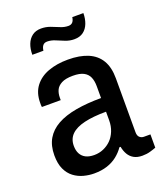

<svg xmlns="http://www.w3.org/2000/svg" viewBox="-136 -809 771 910"><g transform="rotate(-20 249.5 -354.0)"><path d="M182 12Q156 12 129.5 5Q103 -2 81 -18.5Q59 -35 46 -63Q33 -91 33 -133Q33 -182 53 -216Q73 -250 111.5 -271.5Q150 -293 206.5 -303Q263 -313 334 -313V-373Q334 -399 326 -418Q318 -437 298.5 -447.5Q279 -458 244 -458Q207 -458 186.5 -447Q166 -436 158.5 -419Q151 -402 151 -381V-369H56Q55 -374 55 -379Q55 -384 55 -390Q55 -440 80 -473Q105 -506 148.5 -522Q192 -538 248 -538Q308 -538 349 -520.5Q390 -503 411 -467.5Q432 -432 432 -377V-105Q432 -87 441 -79Q450 -71 462 -71H495V-4Q482 1 464.5 6Q447 11 425 11Q400 11 383 1.5Q366 -8 356 -25Q346 -42 342 -64H336Q321 -42 299 -24.5Q277 -7 248 2.5Q219 12 182 12ZM212 -70Q237 -70 259 -79.5Q281 -89 297.5 -105.5Q314 -122 324 -146.5Q334 -171 334 -201V-244Q269 -244 224.5 -233.5Q180 -223 157.5 -201Q135 -179 135 -144Q135 -120 144 -103.5Q153 -87 170 -78.5Q187 -70 212 -70ZM98 -617Q98 -647 107 -670Q116 -693 134 -706.5Q152 -720 179 -720Q203 -720 224.5 -712Q246 -704 266 -695.5Q286 -687 306 -687Q320 -687 327.5 -695.5Q335 -704 337 -720H393Q393 -692 384 -668.5Q375 -645 357 -631.5Q339 -618 311 -618Q288 -618 266.5 -626.5Q245 -635 225 -643.5Q205 -652 185 -652Q171 -652 163.5 -643Q156 -634 154 -617Z"/></g></svg>

Font: Archivo SemiCondensed Medium
Style: Regular
Weight: 500
Width: 4
Designer: Hector Gatti
Foundry: Omnibus-Type
Version: Version 2.001